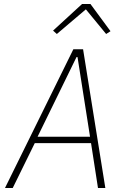

<svg xmlns="http://www.w3.org/2000/svg" viewBox="-20 -946 640 966"><path d="M473 0 438 -226H155L44 0H5L349 -698H398L510 0ZM370 -659H365L169 -258H433ZM435 -926 536 -789 514 -775 412 -899 266 -775 247 -792 393 -926Z"/></svg>

Font: IBM Plex Mono ExtraLight
Style: Italic
Weight: 200
Italic angle: -9°
Monospace: yes
Designer: Mike Abbink, Paul van der Laan, Pieter van Rosmalen
Foundry: Bold Monday
Version: Version 2.3